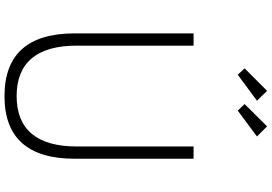

<svg xmlns="http://www.w3.org/2000/svg" viewBox="-197 -995 1208 854"><g transform="rotate(90 407.0 -568.0)"><path d="M407.5 16Q268 16 198.2 -62.2Q128.5 -140.5 128.5 -296V-825H183V-305.5Q183 -172.5 239.5 -105.2Q296 -38 407.5 -38Q518.5 -38 575 -105.2Q631.5 -172.5 631.5 -305.5V-825H686V-296Q686 -140.5 616.5 -62.2Q547 16 407.5 16ZM472 -1021.5 443 -1052 542 -1152 587 -1107ZM312.5 -1021.5 284 -1052 384 -1152 428 -1107Z"/></g></svg>

Font: Spartan Thin Light
Style: Regular
Weight: 300
Version: Version 1.004